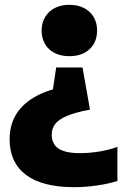

<svg xmlns="http://www.w3.org/2000/svg" viewBox="-20 -578 518 798"><path d="M383.5 -451.5Q383.5 -402.5 352.2 -373.5Q321 -344.5 268 -344.5Q233 -344.5 207 -357.8Q181 -371 167 -395.2Q153 -419.5 153 -451.5Q153 -483 167.5 -507.2Q182 -531.5 208 -544.8Q234 -558 268 -558Q302.5 -558 328.5 -545Q354.5 -532 369 -507.8Q383.5 -483.5 383.5 -451.5ZM354 -122.5Q292.5 -111 257.8 -96Q223 -81 209 -62.2Q195 -43.5 195 -18Q195 20.5 223.2 39.5Q251.5 58.5 312.5 58.5Q351.5 58.5 392.8 51.8Q434 45 468 32.5V174Q433.5 185.5 384 192.8Q334.5 200 289 200Q156 200 88 148.8Q20 97.5 20 0.5Q20 -77 66.5 -129Q113 -181 200 -206.5L213.5 -297.5H323Z"/></svg>

Font: Encode Sans Semi Condensed ExBd
Style: Regular
Weight: 800
Width: 4
Designer: Multiple Designers
Foundry: Impallari Type
Version: Version 2.000